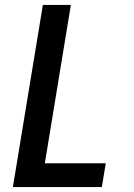

<svg xmlns="http://www.w3.org/2000/svg" viewBox="-20 -755 540 775"><path d="M32 0 153 -735H266L161 -96H407L391 0Z"/></svg>

Font: Iosevka Custom
Style: Bold Italic
Weight: 700
Italic angle: -9°
Designer: Belleve Invis
Foundry: Belleve Invis
Version: Version 30.3.1; ttfautohint (v1.8.3)